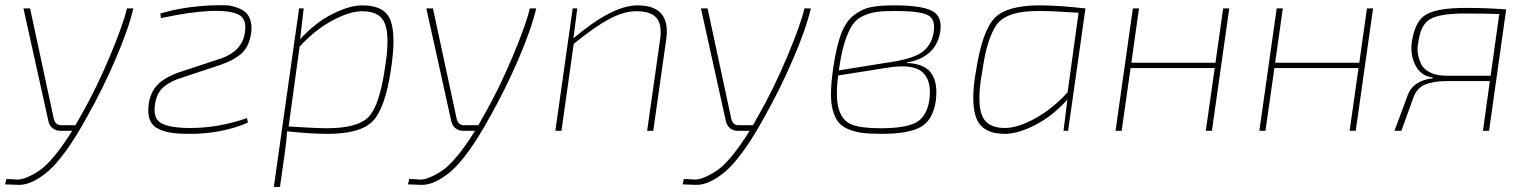

<svg xmlns="http://www.w3.org/2000/svg" viewBox="-36 -513 5994 753"><path d="M462 -480H487Q468 -399 417 -280.5Q366 -162 306 -56Q263 23 223.5 77.5Q184 132 153 158.5Q122 185 92 199Q62 213 36.5 212Q11 211 -16 210L-11 189Q8 189 26 191Q44 193 68.5 183Q93 173 119 155.5Q145 138 178 98Q211 58 247 0H200Q183 0 170.5 -10Q158 -20 154 -37L56 -480H82L175 -47Q182 -20 207 -22H260L281 -59Q341 -164 394 -290Q447 -416 462 -480Z M595 -442 593 -460Q682 -487 795 -492Q817 -492 840 -492.5Q863 -493 884 -486.5Q905 -480 921 -469.5Q937 -459 945 -437Q953 -415 949 -384Q945 -354 933 -331.5Q921 -309 900.5 -294.5Q880 -280 865.5 -273.5Q851 -267 827 -258L661 -203Q623 -189 600.5 -167Q578 -145 572 -104Q563 -47 598 -29Q633 -11 711 -11Q821 -11 933 -50L936 -32Q834 12 707 12Q667 12 640.5 8.5Q614 5 588.5 -6Q563 -17 552.5 -41Q542 -65 547 -103Q553 -149 580 -178.5Q607 -208 665 -229L832 -284Q913 -313 924 -383Q934 -439 899 -456Q864 -473 788 -470Q707 -466 595 -442Z M1155 -480 1141 -359Q1200 -424 1267.5 -458Q1335 -492 1385 -492Q1473 -492 1495.5 -433.5Q1518 -375 1497 -238Q1474 -87 1425.5 -37.5Q1377 12 1248 12Q1182 12 1090 2Q1088 39 1080 94L1062 220H1038L1069 0L1137 -480ZM1139 -330 1096 -17Q1205 -10 1245 -10Q1366 -10 1409 -54Q1452 -98 1473 -242Q1493 -361 1475.5 -415Q1458 -469 1385 -469Q1335 -469 1266.5 -432Q1198 -395 1139 -330Z M2042 -480H2067Q2048 -399 1997 -280.5Q1946 -162 1886 -56Q1843 23 1803.5 77.5Q1764 132 1733 158.5Q1702 185 1672 199Q1642 213 1616.5 212Q1591 211 1564 210L1569 189Q1588 189 1606 191Q1624 193 1648.5 183Q1673 173 1699 155.5Q1725 138 1758 98Q1791 58 1827 0H1780Q1763 0 1750.5 -10Q1738 -20 1734 -37L1636 -480H1662L1755 -47Q1762 -20 1787 -22H1840L1861 -59Q1921 -164 1974 -290Q2027 -416 2042 -480Z M2228 -480 2213 -363Q2366 -492 2464 -492Q2595 -492 2577 -360L2526 0H2502L2553 -359Q2561 -417 2538.5 -443Q2516 -469 2460 -469Q2410 -469 2352.5 -438Q2295 -407 2214 -341L2166 0H2142L2210 -480Z M3119 -480H3144Q3125 -399 3074 -280.5Q3023 -162 2963 -56Q2920 23 2880.5 77.5Q2841 132 2810 158.5Q2779 185 2749 199Q2719 213 2693.5 212Q2668 211 2641 210L2646 189Q2665 189 2683 191Q2701 193 2725.5 183Q2750 173 2776 155.5Q2802 138 2835 98Q2868 58 2904 0H2857Q2840 0 2827.5 -10Q2815 -20 2811 -37L2713 -480H2739L2832 -47Q2839 -20 2864 -22H2917L2938 -59Q2998 -164 3051 -290Q3104 -416 3119 -480Z M3521 -268V-266Q3591 -263 3617 -225Q3643 -187 3634 -117Q3623 -42 3575 -15Q3527 12 3421 12Q3376 12 3345.5 8Q3315 4 3289.5 -7Q3264 -18 3250.5 -36Q3237 -54 3229.5 -83.5Q3222 -113 3223 -153Q3224 -193 3232 -248Q3244 -330 3262.5 -379.5Q3281 -429 3313 -453.5Q3345 -478 3379.5 -485Q3414 -492 3472 -492Q3581 -492 3622 -469Q3663 -446 3650 -380Q3630 -287 3521 -268ZM3254 -237 3441 -267Q3537 -280 3576.5 -306Q3616 -332 3625 -383Q3635 -436 3604 -453Q3573 -470 3474 -470Q3430 -470 3403.5 -466.5Q3377 -463 3350 -451Q3323 -439 3307 -415Q3291 -391 3277.5 -349.5Q3264 -308 3255 -245ZM3441 -247 3251 -217Q3240 -128 3254 -83.5Q3268 -39 3304.5 -24.5Q3341 -10 3418 -10Q3516 -10 3557.5 -33Q3599 -56 3609 -122Q3619 -198 3580.5 -231Q3542 -264 3441 -247Z M4135 0 4150 -122Q4091 -57 4023.5 -22.5Q3956 12 3905 12Q3817 12 3793 -50Q3769 -112 3793 -242Q3817 -393 3865 -442.5Q3913 -492 4042 -492Q4113 -492 4221 -480L4153 0ZM4151 -151 4194 -463Q4085 -470 4045 -470Q3994 -470 3961.5 -464Q3929 -458 3904 -444Q3879 -430 3863.5 -401.5Q3848 -373 3837 -335.5Q3826 -298 3817 -238Q3795 -119 3813.5 -65Q3832 -11 3905 -11Q3955 -11 4023.5 -48.5Q4092 -86 4151 -151Z M4785 -480 4717 0H4693L4728 -246H4398L4363 0H4339L4407 -480H4431L4401 -267H4731L4761 -480Z M5349 -480 5281 0H5257L5292 -246H4962L4927 0H4903L4971 -480H4995L4965 -267H5295L5325 -480Z M5871 -476 5804 0H5780L5807 -195H5637Q5585 -195 5552.5 -181Q5520 -167 5507 -130L5460 0H5433L5485 -140Q5506 -197 5583 -206L5584 -209Q5538 -214 5516 -255.5Q5494 -297 5501 -348Q5513 -430 5557 -456Q5601 -482 5713 -482Q5798 -482 5871 -476ZM5810 -216 5844 -458Q5784 -460 5709 -460Q5612 -460 5573.5 -438.5Q5535 -417 5526 -344Q5521 -324 5525 -301.5Q5529 -279 5538.5 -260Q5548 -241 5573.5 -228.5Q5599 -216 5637 -216Z"/></svg>

Font: Exo 2.0 Thin
Style: Italic
Weight: 250
Italic angle: -8°
Designer: Natanael Gama
Version: Version 1.001;PS 001.001;hotconv 1.0.70;makeotf.lib2.5.58329